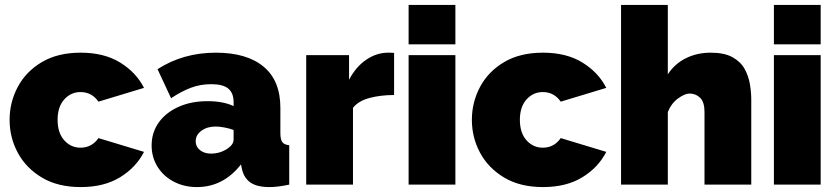

<svg xmlns="http://www.w3.org/2000/svg" viewBox="-20 -750 3402 780"><path d="M308 10Q215 10 150.5 -28.5Q86 -67 52.5 -129Q19 -191 19 -263Q19 -335 52.5 -397.5Q86 -460 150.5 -498Q215 -536 308 -536Q403 -536 468 -496Q533 -456 565 -393L380 -337Q353 -376 307 -376Q268 -376 241 -346Q214 -316 214 -263Q214 -210 241 -180Q268 -150 307 -150Q353 -150 380 -189L565 -133Q533 -70 468 -30Q403 10 308 10Z M596 -159Q596 -212 625 -252.5Q654 -293 705.5 -316Q757 -339 823 -339Q887 -339 929 -319V-335Q929 -372 907.5 -390Q886 -408 838 -408Q794 -408 755.5 -393.5Q717 -379 675 -351L620 -469Q724 -536 857 -536Q982 -536 1050.5 -479.5Q1119 -423 1119 -312V-210Q1119 -183 1127 -172.5Q1135 -162 1155 -160V0Q1132 5 1111.5 7.5Q1091 10 1075 10Q1024 10 997.5 -8.5Q971 -27 963 -63L959 -82Q887 10 780 10Q728 10 686 -12Q644 -34 620 -72.5Q596 -111 596 -159ZM904 -146Q929 -163 929 -183V-222Q913 -228 892.5 -232Q872 -236 856 -236Q822 -236 798.5 -219Q775 -202 775 -176Q775 -154 792.5 -140Q810 -126 837 -126Q874 -126 904 -146Z M1581 -364Q1526 -364 1481 -352Q1436 -340 1414 -312V0H1224V-526H1398V-426Q1426 -479 1468 -507.5Q1510 -536 1557 -536Q1576 -536 1581 -535Z M1640 -570V-730H1830V-570ZM1640 0V-526H1830V0Z M2186 10Q2093 10 2028.5 -28.5Q1964 -67 1930.5 -129Q1897 -191 1897 -263Q1897 -335 1930.5 -397.5Q1964 -460 2028.5 -498Q2093 -536 2186 -536Q2281 -536 2346 -496Q2411 -456 2443 -393L2258 -337Q2231 -376 2185 -376Q2146 -376 2119 -346Q2092 -316 2092 -263Q2092 -210 2119 -180Q2146 -150 2185 -150Q2231 -150 2258 -189L2443 -133Q2411 -70 2346 -30Q2281 10 2186 10Z M3032 0H2842V-296Q2842 -335 2824.5 -352.5Q2807 -370 2781 -370Q2762 -370 2734.5 -350Q2707 -330 2693 -295V0H2503V-730H2693V-448Q2721 -491 2766.5 -513.5Q2812 -536 2867 -536Q2923 -536 2956 -517.5Q2989 -499 3005 -470Q3021 -441 3026.5 -408Q3032 -375 3032 -346Z M3124 -570V-730H3314V-570ZM3124 0V-526H3314V0Z"/></svg>

Font: Raleway Black
Style: Regular
Weight: 900
Designer: Matt McInerney, Pablo Impallari, Rodrigo Fuenzalida
Foundry: Matt McInerney, Pablo Impallari, Rodrigo Fuenzalida
Version: Version 4.026